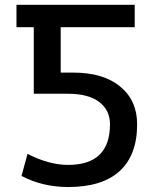

<svg xmlns="http://www.w3.org/2000/svg" viewBox="-20 -750 624 780"><path d="M46.9 -639.6V-730.5H527.3V-639.6H226.6V-455.1H277.3Q399.4 -455.1 468.3 -398.4Q537.1 -341.8 537.1 -245.1Q537.1 -120.1 466.3 -55.2Q395.5 9.8 256.8 9.8Q153.3 9.8 67.4 -35.2L91.8 -125Q178.7 -80.1 256.8 -80.1Q426.8 -80.1 426.8 -245.1Q426.8 -302.7 382.8 -335.9Q338.9 -369.1 256.8 -369.1H117.2V-639.6Z"/></svg>

Font: GenEi M Gothic v2 Medium
Style: Regular
Weight: 500
Version: Version 2.0